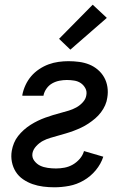

<svg xmlns="http://www.w3.org/2000/svg" viewBox="-20 -788 540 816"><path d="M211 8Q187 8 163.5 5Q140 2 118.5 -5.5Q97 -13 78 -26Q59 -39 47 -58Q35 -77 30.5 -100Q26 -123 30 -147Q33 -164 39.5 -180Q46 -196 57 -210Q68 -224 81.5 -236Q95 -248 110 -257.5Q125 -267 140.5 -274.5Q156 -282 172.5 -288Q189 -294 205.5 -299Q222 -304 239 -308.5Q256 -313 272.5 -318Q289 -323 304.5 -331.5Q320 -340 332.5 -354Q345 -368 347 -384Q350 -400 342.5 -413.5Q335 -427 323 -435Q311 -443 295.5 -445.5Q280 -448 264 -448Q249 -448 233 -445Q217 -442 202.5 -434Q188 -426 178 -412Q168 -398 165 -383V-381H75V-385Q79 -406 88.5 -426.5Q98 -447 112.5 -464Q127 -481 146.5 -494Q166 -507 186.5 -514.5Q207 -522 228.5 -525Q250 -528 271 -528Q294 -528 316.5 -525Q339 -522 359 -514Q379 -506 395.5 -492Q412 -478 422.5 -459.5Q433 -441 436.5 -418.5Q440 -396 436 -373Q434 -357 427 -341Q420 -325 409 -310.5Q398 -296 384.5 -284.5Q371 -273 356 -263Q341 -253 325 -245.5Q309 -238 293 -232Q277 -226 260 -221Q243 -216 227 -211.5Q211 -207 194 -202Q177 -197 162 -189Q147 -181 134 -167Q121 -153 118 -137Q115 -119 125.5 -105Q136 -91 150.5 -84Q165 -77 183 -74.5Q201 -72 218 -72Q236 -72 254.5 -75.5Q273 -79 289.5 -88.5Q306 -98 319 -113Q332 -128 337 -146L419 -122Q409 -91 387 -64.5Q365 -38 335.5 -21Q306 -4 274 2Q242 8 211 8ZM279 -577 231 -623 374 -768 434 -712Z"/></svg>

Font: Iosevka Medium
Style: Italic
Weight: 500
Italic angle: -9°
Monospace: yes
Designer: Belleve Invis
Foundry: Belleve Invis
Version: Version 32.5.0; ttfautohint (v1.8.4)